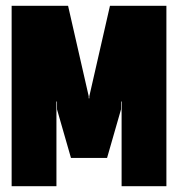

<svg xmlns="http://www.w3.org/2000/svg" viewBox="-20 -640 612 660"><path d="M20 0V-620H214L285 -309V-302H287V-309L358 -620H552V0H398V-291H396V-264L348 -97H224L176 -264V-291H174V0Z"/></svg>

Font: Smooch Sans Black
Style: Regular
Weight: 900
Designer: Robert E. Leuschke
Foundry: Robert E. Leuschke
Version: Version 1.010; ttfautohint (v1.8.3)